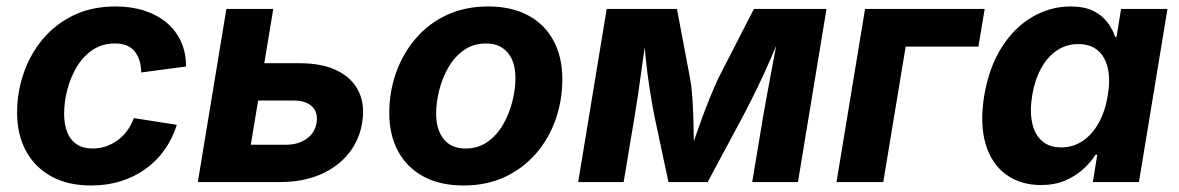

<svg xmlns="http://www.w3.org/2000/svg" viewBox="-20 -567 3672 598"><path d="M263.7 10.7Q191.9 10.7 140.4 -17.3Q88.9 -45.4 61 -96.7Q33.2 -147.9 33.2 -216.3Q33.2 -279.3 53.5 -338.4Q73.7 -397.5 112.8 -444.6Q151.9 -491.7 209 -519.3Q266.1 -546.9 340.3 -546.9Q389.6 -546.9 429.9 -533.7Q470.2 -520.5 499.3 -496.1Q528.3 -471.7 543.9 -437Q559.6 -402.3 559.6 -359.9L419.9 -341.3Q419.4 -362.3 414.3 -378.7Q409.2 -395 399.4 -407Q389.6 -418.9 374.8 -425.3Q359.9 -431.6 338.9 -431.6Q298.3 -431.6 268.3 -411.4Q238.3 -391.1 218.8 -358.2Q199.2 -325.2 189.5 -286.9Q179.7 -248.5 179.7 -212.4Q179.7 -180.2 189.2 -155.8Q198.7 -131.3 218.5 -117.9Q238.3 -104.5 268.6 -104.5Q290.5 -104.5 310.3 -111.3Q330.1 -118.2 346.9 -130.6Q363.8 -143.1 376.5 -160.6Q389.2 -178.2 397 -199.2L530.8 -178.2Q517.1 -134.8 492.2 -99.9Q467.3 -64.9 432.6 -40.3Q397.9 -15.6 355.5 -2.4Q313 10.7 263.7 10.7Z M752.4 -370.1H913.6Q983.9 -370.1 1030.5 -346.9Q1077.1 -323.7 1097.2 -282.2Q1117.2 -240.7 1107.9 -184.6Q1099.1 -129.9 1065.2 -88.1Q1031.2 -46.4 977.1 -23.2Q922.9 0 852.5 0H596.2L685.1 -539.1H831.1L761.2 -116.2H870.1Q909.2 -116.2 935.1 -134.8Q960.9 -153.3 965.8 -184.1Q971.2 -216.3 952.1 -235.1Q933.1 -253.9 894 -253.9H732.9Z M1423.8 10.7Q1350.6 10.7 1298.8 -17.3Q1247.1 -45.4 1219.7 -96.2Q1192.4 -147 1192.4 -215.3Q1192.4 -281.2 1213.6 -340.8Q1234.9 -400.4 1274.7 -447Q1314.5 -493.7 1371.6 -520.3Q1428.7 -546.9 1500.5 -546.9Q1573.2 -546.9 1625 -519Q1676.8 -491.2 1704.1 -440.2Q1731.4 -389.2 1731.4 -320.3Q1731.4 -254.9 1710.7 -195.3Q1689.9 -135.7 1649.9 -89.4Q1609.9 -43 1553 -16.1Q1496.1 10.7 1423.8 10.7ZM1429.7 -104.5Q1469.7 -104.5 1499 -125.5Q1528.3 -146.5 1547.4 -179.9Q1566.4 -213.4 1575.9 -251.5Q1585.4 -289.6 1585.4 -323.7Q1585.4 -356.9 1575 -380.9Q1564.5 -404.8 1544.2 -418.2Q1523.9 -431.6 1494.1 -431.6Q1454.6 -431.6 1425 -410.9Q1395.5 -390.1 1376.5 -356.9Q1357.4 -323.7 1347.9 -285.6Q1338.4 -247.6 1338.4 -212.9Q1338.4 -163.6 1361.8 -134Q1385.3 -104.5 1429.7 -104.5Z M1780.8 0 1869.6 -539.1H2088.4L2129.4 -322.3Q2134.3 -295.4 2136.5 -262.5Q2138.7 -229.5 2139.6 -194.6Q2140.6 -159.7 2141.1 -126.7Q2141.6 -93.8 2141.1 -67.4H2120.6Q2129.4 -94.2 2140.9 -127.2Q2152.3 -160.2 2165 -195.1Q2177.7 -230 2191.2 -262.9Q2204.6 -295.9 2216.8 -322.3L2328.1 -539.1H2554.2L2465.3 0H2322.8L2357.9 -210.4Q2362.3 -235.8 2368.4 -268.8Q2374.5 -301.8 2381.3 -338.4Q2388.2 -375 2395 -411.1Q2401.9 -447.3 2407.2 -479H2418.9Q2400.9 -431.2 2380.1 -383.5Q2359.4 -335.9 2338.1 -292.2Q2316.9 -248.5 2296.9 -210.4L2184.1 0H2062L2017.1 -210.4Q2009.8 -249.5 2002.9 -293.7Q1996.1 -337.9 1991.2 -385Q1986.3 -432.1 1983.4 -479H1996.6Q1991.7 -446.3 1986.6 -410.4Q1981.4 -374.5 1976.6 -338.4Q1971.7 -302.2 1966.8 -269.5Q1961.9 -236.8 1957.5 -210.4L1922.4 0Z M3046.9 -539.1 3027.3 -421.9H2800.8L2731 0H2585.4L2674.3 -539.1Z M3222.2 9.3Q3158.7 9.3 3113.5 -23.4Q3068.4 -56.2 3049.8 -118.4Q3031.2 -180.7 3045.4 -269Q3061 -359.4 3100.8 -421.1Q3140.6 -482.9 3196.5 -514.9Q3252.4 -546.9 3314 -546.9Q3357.4 -546.9 3385.3 -533Q3413.1 -519 3429.4 -497.1Q3445.8 -475.1 3453.1 -452.1H3457.5L3471.7 -539.1H3616.2L3527.3 0H3383.8L3397.5 -85H3392.1Q3377 -61 3353 -39.6Q3329.1 -18.1 3296.9 -4.4Q3264.6 9.3 3222.2 9.3ZM3285.2 -107.9Q3322.8 -107.9 3352.5 -128.2Q3382.3 -148.4 3402.3 -184.8Q3422.4 -221.2 3430.2 -269.5Q3438.5 -318.4 3430.4 -354.2Q3422.4 -390.1 3399.2 -409.9Q3376 -429.7 3338.4 -429.7Q3300.8 -429.7 3271.2 -409.4Q3241.7 -389.2 3222.2 -353.3Q3202.6 -317.4 3194.8 -269.5Q3187 -221.7 3194.6 -185.1Q3202.1 -148.4 3225.1 -128.2Q3248 -107.9 3285.2 -107.9Z"/></svg>

Font: Inter 18pt
Style: Bold Italic
Weight: 700
Italic angle: -9.3988°
Designer: Rasmus Andersson
Foundry: rsms
Version: Version 4.001;git-66647c0bb